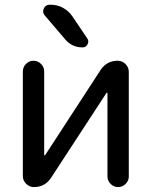

<svg xmlns="http://www.w3.org/2000/svg" viewBox="-20 -800 625 800"><path d="M166 -736.3Q155.3 -749 162.6 -764.6Q169.9 -780.3 186.5 -780.3H191.4Q218.8 -780.3 242.2 -767.6Q265.6 -754.9 281.2 -732.4L343.8 -639.6Q351.6 -627.9 344.7 -615.2Q337.9 -602.5 324.2 -602.5Q279.3 -602.5 251 -636.7ZM427.7 -412.1Q427.7 -413.1 426.3 -413.6Q424.8 -414.1 423.8 -413.1L192.4 -58.6Q167 -20.5 121.1 -20.5Q102.5 -20.5 88.9 -34.2Q75.2 -47.9 75.2 -66.4V-502Q75.2 -520.5 88.4 -533.7Q101.6 -546.9 119.6 -546.9Q137.7 -546.9 150.9 -533.7Q164.1 -520.5 164.1 -502V-154.3Q164.1 -153.3 165.5 -152.8Q167 -152.3 168 -153.3L399.4 -508.8Q424.8 -546.9 470.7 -546.9Q489.3 -546.9 502.9 -533.2Q516.6 -519.5 516.6 -501V-64.5Q516.6 -46.9 503.4 -33.7Q490.2 -20.5 472.2 -20.5Q454.1 -20.5 440.9 -33.7Q427.7 -46.9 427.7 -64.5Z"/></svg>

Font: Gen Jyuu Gothic P Regular
Style: Regular
Weight: 400
Designer: [Source Han Sans]
Ryoko NISHIZUKA  (kana & ideographs); Paul D. Hunt (Latin, Greek & Cyrillic); Wenlong ZHANG  (bopomofo
Version: Version 1.002.20150607